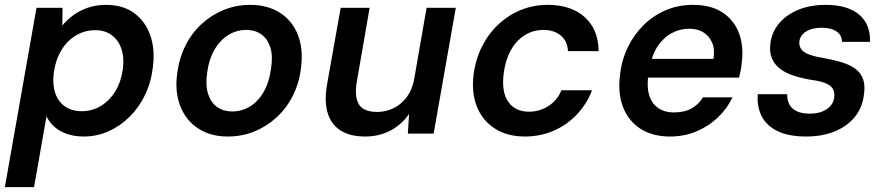

<svg xmlns="http://www.w3.org/2000/svg" viewBox="-35 -549 3640 789"><path d="M-15 220 115 -517H222L221 -444Q241 -468 267 -487Q293 -506 326.5 -517.5Q360 -529 401 -529Q470 -529 516 -495.5Q562 -462 582.5 -404Q603 -346 593 -272Q586 -211 561 -159Q536 -107 497.5 -69Q459 -31 411 -9.5Q363 12 309 12Q271 12 240.5 1.5Q210 -9 189 -27.5Q168 -46 156 -71L105 220ZM301 -92Q344 -92 380 -114Q416 -136 439.5 -175Q463 -214 470 -266Q476 -314 463.5 -349.5Q451 -385 423.5 -405Q396 -425 357 -425Q313 -425 276.5 -403Q240 -381 216.5 -341.5Q193 -302 186 -250Q180 -202 192 -166.5Q204 -131 232 -111.5Q260 -92 301 -92Z M901 12Q830 12 779.5 -21Q729 -54 706 -112.5Q683 -171 693 -246Q701 -309 726.5 -360.5Q752 -412 792.5 -449.5Q833 -487 884 -508Q935 -529 993 -529Q1065 -529 1115.5 -496.5Q1166 -464 1189 -406Q1212 -348 1202 -271Q1195 -209 1169 -157Q1143 -105 1102.5 -67.5Q1062 -30 1011 -9Q960 12 901 12ZM919 -91Q959 -91 993 -112Q1027 -133 1049.5 -173Q1072 -213 1079 -269Q1087 -321 1075.5 -355.5Q1064 -390 1038.5 -408Q1013 -426 977 -426Q937 -426 903 -405Q869 -384 846 -344Q823 -304 816 -248Q809 -197 820.5 -162Q832 -127 857.5 -109Q883 -91 919 -91Z M1466 12Q1404 12 1365 -12.5Q1326 -37 1311.5 -85Q1297 -133 1309 -202L1365 -517H1484L1431 -212Q1421 -151 1440 -120Q1459 -89 1515 -89Q1551 -89 1582.5 -104.5Q1614 -120 1636.5 -150Q1659 -180 1667 -224L1718 -517H1838L1747 0H1641L1646 -81Q1617 -38 1570.5 -13Q1524 12 1466 12Z M2122 12Q2050 12 1999 -20.5Q1948 -53 1925 -110Q1902 -167 1911 -241Q1919 -305 1945.5 -357.5Q1972 -410 2013 -448.5Q2054 -487 2105.5 -508Q2157 -529 2216 -529Q2312 -529 2368 -478.5Q2424 -428 2425 -339H2299Q2297 -380 2269.5 -403Q2242 -426 2198 -426Q2156 -426 2121.5 -404.5Q2087 -383 2064.5 -343Q2042 -303 2035 -248Q2030 -211 2034.5 -181.5Q2039 -152 2053 -131.5Q2067 -111 2088.5 -100.5Q2110 -90 2139 -90Q2168 -90 2194 -100.5Q2220 -111 2240.5 -130.5Q2261 -150 2272 -178H2398Q2376 -121 2335 -78Q2294 -35 2239.5 -11.5Q2185 12 2122 12Z M2718 12Q2647 12 2597.5 -19.5Q2548 -51 2525.5 -108.5Q2503 -166 2513 -242Q2520 -304 2545.5 -356Q2571 -408 2611 -447Q2651 -486 2702 -507.5Q2753 -529 2813 -529Q2887 -529 2934.5 -497.5Q2982 -466 3002 -412Q3022 -358 3013 -290Q3012 -276 3009 -260.5Q3006 -245 3002 -230H2596L2610 -307H2897Q2903 -347 2891 -374.5Q2879 -402 2855 -416.5Q2831 -431 2797 -431Q2760 -431 2726.5 -413.5Q2693 -396 2669 -361Q2645 -326 2635 -273L2630 -244Q2622 -196 2632 -160.5Q2642 -125 2668.5 -106Q2695 -87 2734 -87Q2778 -87 2807 -103.5Q2836 -120 2854 -149H2975Q2954 -104 2915.5 -67Q2877 -30 2827 -9Q2777 12 2718 12Z M3278 12Q3205 12 3159.5 -10.5Q3114 -33 3094.5 -72.5Q3075 -112 3079 -162H3200Q3199 -140 3208 -121.5Q3217 -103 3238 -92.5Q3259 -82 3293 -82Q3322 -82 3343.5 -90.5Q3365 -99 3378 -114Q3391 -129 3393 -149Q3396 -173 3385.5 -187Q3375 -201 3352.5 -209Q3330 -217 3297 -221Q3257 -228 3224 -239Q3191 -250 3169 -267.5Q3147 -285 3136.5 -310.5Q3126 -336 3131 -372Q3137 -418 3167 -453.5Q3197 -489 3246 -509Q3295 -529 3358 -529Q3449 -529 3496 -488.5Q3543 -448 3540 -377H3425Q3425 -404 3403 -419.5Q3381 -435 3342 -435Q3302 -435 3277.5 -419.5Q3253 -404 3250 -379Q3248 -362 3256.5 -348.5Q3265 -335 3287.5 -326Q3310 -317 3347 -311Q3392 -303 3425.5 -292.5Q3459 -282 3481 -265.5Q3503 -249 3512 -223Q3521 -197 3515 -159Q3509 -106 3477 -67.5Q3445 -29 3394 -8.5Q3343 12 3278 12Z"/></svg>

Font: DM Sans 11pt SemiBold
Style: Italic
Weight: 600
Italic angle: -10°
Version: Version 4.004;gftools[0.9.30]